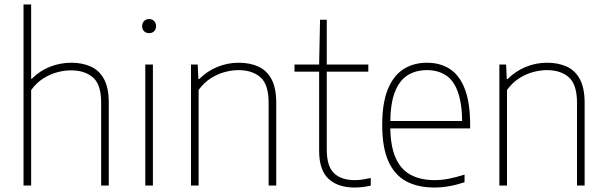

<svg xmlns="http://www.w3.org/2000/svg" viewBox="-20 -828 2708 857"><path d="M85 0V-808H119V-476.5H122Q158 -512.5 203.5 -530.2Q249 -548 298.5 -548Q347.5 -548 385.2 -531Q423 -514 444.2 -475Q465.5 -436 465.5 -369.5V0H431.5V-370Q431.5 -451.5 394.5 -482.8Q357.5 -514 297 -514Q267.5 -514 235.5 -505.5Q203.5 -497 173 -477.8Q142.5 -458.5 119 -426V0Z M628.5 0V-540H662.5V0ZM645.5 -680Q632 -680 623.2 -688.5Q614.5 -697 614.5 -711Q614.5 -725.5 623.2 -734.2Q632 -743 645.5 -743Q659 -743 667.8 -734.2Q676.5 -725.5 676.5 -711Q676.5 -697 667.8 -688.5Q659 -680 645.5 -680Z M832.5 0V-540H862.5L865.5 -475.5H869.5Q904.5 -510.5 950 -529.2Q995.5 -548 1045.5 -548Q1095 -548 1132.8 -531Q1170.5 -514 1191.8 -474.8Q1213 -435.5 1213 -369V0H1179V-369Q1179 -450.5 1142.8 -482.8Q1106.5 -515 1044.5 -515Q1016.5 -515 984.5 -506.8Q952.5 -498.5 921.5 -479Q890.5 -459.5 866.5 -426.5V0Z M1562 9Q1488.5 9 1446.5 -29.8Q1404.5 -68.5 1404.5 -155V-540L1408.5 -740H1438.5V-161Q1438.5 -86 1470.8 -55Q1503 -24 1564 -24Q1580.5 -24 1597.5 -26.5Q1614.5 -29 1635 -33.5V0.5Q1615.5 5 1598 7Q1580.5 9 1562 9ZM1294.5 -508V-540H1624V-508Z M1918 9Q1844.5 9 1792.5 -19.2Q1740.5 -47.5 1713.2 -109Q1686 -170.5 1686 -270Q1686 -368.5 1711.2 -429.8Q1736.5 -491 1781.2 -519.5Q1826 -548 1885.5 -548Q1945.5 -548 1988.8 -519.5Q2032 -491 2055.2 -429.8Q2078.5 -368.5 2078.5 -270V-255H1702.5V-288H2056.5L2043 -275Q2043 -363.5 2024.2 -416.2Q2005.5 -469 1970.2 -492Q1935 -515 1885.5 -515Q1836 -515 1799.2 -492Q1762.5 -469 1742.2 -416.5Q1722 -364 1722 -275V-267.5Q1722 -178.5 1745.2 -125Q1768.5 -71.5 1812.8 -47.8Q1857 -24 1920 -24Q1950.5 -24 1982.8 -30.2Q2015 -36.5 2053.5 -48.5V-14.5Q2017 -2.5 1984 3.2Q1951 9 1918 9Z M2209 0V-540H2239L2242 -475.5H2246Q2281 -510.5 2326.5 -529.2Q2372 -548 2422 -548Q2471.5 -548 2509.2 -531Q2547 -514 2568.2 -474.8Q2589.5 -435.5 2589.5 -369V0H2555.5V-369Q2555.5 -450.5 2519.2 -482.8Q2483 -515 2421 -515Q2393 -515 2361 -506.8Q2329 -498.5 2298 -479Q2267 -459.5 2243 -426.5V0Z"/></svg>

Font: Encode Sans Condensed Thin Thin
Style: Regular
Weight: 250
Version: Version 3.002